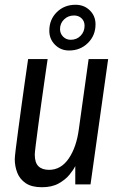

<svg xmlns="http://www.w3.org/2000/svg" viewBox="-20 -774 496 806"><path d="M156 12Q113 12 88 -5Q63 -22 52.5 -49Q42 -76 42 -106Q42 -114 46 -147.5Q50 -181 56.5 -228.5Q63 -276 70 -328Q77 -380 83.5 -425Q90 -470 94 -498Q98 -526 98 -526H180Q180 -526 176 -499Q172 -472 166 -429.5Q160 -387 153 -337.5Q146 -288 140 -242.5Q134 -197 130 -165Q126 -133 126 -125Q126 -91 141.5 -76Q157 -61 186 -61Q236 -61 268.5 -108.5Q301 -156 311 -232L352 -526H434L360 0H296V-77Q289 -62 272 -41Q255 -20 226.5 -4Q198 12 156 12ZM270 -562Q235 -562 211 -586Q187 -610 187 -645Q187 -692 218.5 -723Q250 -754 297 -754Q333 -754 357 -730.5Q381 -707 381 -672Q381 -625 349 -593.5Q317 -562 270 -562ZM277 -607Q302 -607 318.5 -624Q335 -641 335 -666Q335 -685 322.5 -697Q310 -709 291 -709Q266 -709 249 -692.5Q232 -676 232 -652Q232 -633 245 -620Q258 -607 277 -607Z"/></svg>

Font: Archivo Narrow
Style: Italic
Weight: 400
Italic angle: -8°
Designer: Hector Gatti
Foundry: Omnibus-Type
Version: Version 3.002